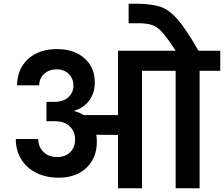

<svg xmlns="http://www.w3.org/2000/svg" viewBox="-20 -1013 1205 1033"><path d="M1165 -740V-632H1054V0H925V-632H744V0H615V-287L498 -288Q501 -269 501 -251Q501 -163 445 -110Q389 -57 296 -57Q228 -57 175.5 -83Q123 -109 94 -156.5Q65 -204 65 -265H186Q186 -223 214 -195.5Q242 -168 287 -168Q332 -168 358 -194.5Q384 -221 384 -263Q384 -304 356 -332.5Q328 -361 273 -361H230V-465H273Q321 -465 348 -490Q375 -515 375 -551Q375 -591 349.5 -615.5Q324 -640 286 -640Q245 -640 218 -616Q191 -592 191 -554H72Q72 -612 99 -656.5Q126 -701 174.5 -725Q223 -749 286 -749Q378 -749 434 -700Q490 -651 490 -569Q490 -514 461 -473.5Q432 -433 379 -417V-415Q405 -410 429 -394H615V-740H925Q881 -808 853.5 -838.5Q826 -869 798 -878.5Q770 -888 721 -888H672V-993H718Q798 -992 844.5 -976Q891 -960 936.5 -907.5Q982 -855 1048 -740Z"/></svg>

Font: MSTAGE SemiBold
Style: Regular
Weight: 600
Designer: Ninad Kale (Devanagari), Jonny Pinhorn (Latin)
Foundry: Indian Type Foundry
Version: 4.004